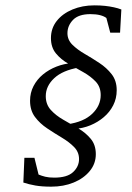

<svg xmlns="http://www.w3.org/2000/svg" viewBox="-20 -699 500 727"><path d="M173.8 7.8Q138.7 7.8 113.8 3.4Q88.9 -1 68.4 -7.8L72.3 -101.6H110.4L126 -38.1Q137.7 -33.2 151.4 -29.8Q165 -26.4 185.5 -26.4Q234.4 -26.4 256.8 -47.4Q279.3 -68.4 279.3 -96.7Q279.3 -123 260.7 -142.1Q242.2 -161.1 214.4 -177.7Q186.5 -194.3 158.7 -212.9Q130.9 -231.4 112.3 -256.3Q93.8 -281.2 93.8 -317.4Q93.8 -347.7 106.9 -373Q120.1 -398.4 142.6 -417Q165 -435.5 193.8 -446.8Q222.7 -458 252.9 -460L279.3 -443.4Q216.8 -432.6 185.1 -402.8Q153.3 -373 153.3 -335Q153.3 -303.7 172.4 -282.7Q191.4 -261.7 219.7 -245.6Q248 -229.5 276.4 -212.9Q304.7 -196.3 323.7 -173.3Q342.8 -150.4 342.8 -115.2Q342.8 -79.1 319.8 -51.3Q296.9 -23.4 258.8 -7.8Q220.7 7.8 173.8 7.8ZM262.7 -210.9 235.4 -228.5Q296.9 -237.3 329.1 -268.1Q361.3 -298.8 361.3 -338.9Q361.3 -370.1 342.3 -390.1Q323.2 -410.2 295.4 -425.8Q267.6 -441.4 239.3 -457.5Q210.9 -473.6 191.9 -496.6Q172.9 -519.5 172.9 -554.7Q172.9 -591.8 194.8 -619.6Q216.8 -647.5 254.4 -663.1Q292 -678.7 336.9 -678.7Q359.4 -678.7 377.4 -676.8Q395.5 -674.8 411.1 -671.4Q426.8 -668 439.5 -663.1L434.6 -575.2H397.5L382.8 -630.9Q374 -637.7 358.9 -641.6Q343.8 -645.5 322.3 -645.5Q277.3 -645.5 256.3 -623.5Q235.4 -601.6 235.4 -573.2Q235.4 -547.9 254.4 -529.3Q273.4 -510.7 301.3 -494.6Q329.1 -478.5 356.4 -460.4Q383.8 -442.4 402.8 -418Q421.9 -393.6 421.9 -357.4Q421.9 -326.2 408.7 -300.3Q395.5 -274.4 373 -255.4Q350.6 -236.3 322.3 -224.6Q293.9 -212.9 262.7 -210.9Z"/></svg>

Font: Crimson Pro ExtraLight
Style: Italic
Weight: 250
Italic angle: -12°
Designer: Jacques Le Bailly
Foundry: Baron von Fonthausen
Version: Version 1.003